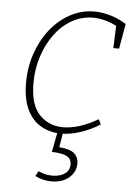

<svg xmlns="http://www.w3.org/2000/svg" viewBox="-53 -571 584 828"><g transform="rotate(5 238.5 -157.0)"><path d="M225 7Q177 7 138.5 -14.5Q100 -36 77.5 -81.5Q55 -127 55 -199Q55 -267 76 -327Q97 -387 133.5 -432.5Q170 -478 218.5 -504Q267 -530 323 -530Q355 -530 390.5 -520Q426 -510 461 -488L442 -380H417L421 -484L426 -474Q371 -503 319 -503Q269 -503 226.5 -478.5Q184 -454 153 -411.5Q122 -369 104.5 -315Q87 -261 87 -200Q87 -106 128 -63.5Q169 -21 231 -21Q265 -21 303.5 -33.5Q342 -46 381 -69L392 -47Q350 -21 306.5 -7Q263 7 225 7ZM201 216Q185 216 166.5 212Q148 208 130 199L142 177Q172 191 203 191Q234 191 255.5 177Q277 163 277 136Q277 111 255.5 100.5Q234 90 192 89L209 0H233L222 66Q270 70 288 86.5Q306 103 306 129Q306 156 291.5 175.5Q277 195 254 205.5Q231 216 201 216Z"/></g></svg>

Font: Bitter Thin ExtraLight
Style: Italic
Weight: 250
Italic angle: -9°
Version: Version 2.002